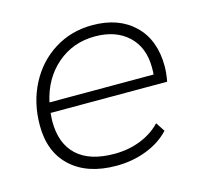

<svg xmlns="http://www.w3.org/2000/svg" viewBox="-83 -619 764 716"><g transform="rotate(-15 299.0 -261.0)"><path d="M96 -250Q94 -228 94 -217Q94 -132 143 -86.5Q192 -41 287 -41Q342 -41 388.5 -59.5Q435 -78 466 -111L489 -76Q454 -38 399.5 -17Q345 4 283 4Q172 4 108.5 -54Q45 -112 45 -215Q45 -303 82 -374Q119 -445 184 -485.5Q249 -526 330 -526Q432 -526 492 -468Q552 -410 552 -308Q552 -284 546 -250ZM102 -289H504Q505 -298 505 -315Q505 -394 457 -438.5Q409 -483 329 -483Q244 -483 182.5 -430Q121 -377 102 -289Z"/></g></svg>

Font: Idrija
Style: Italic
Weight: 300
Italic angle: -11.3°
Designer: Julieta Ulanovsky
Foundry: Julieta Ulanovsky
Version: Version 7.200